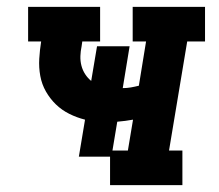

<svg xmlns="http://www.w3.org/2000/svg" viewBox="-20 -540 640 560"><path d="M301 0V-83H210L228 -191Q204 -197 182 -208Q160 -219 143 -235.5Q126 -252 114 -273Q102 -294 97.5 -318.5Q93 -343 94.5 -368.5Q96 -394 100 -419H62V-520H272V-419H220L218 -405Q215 -391 214.5 -376.5Q214 -362 217.5 -348.5Q221 -335 228.5 -323.5Q236 -312 246 -304L263 -405H358L338 -283Q350 -283 361.5 -285Q373 -287 385 -290L406 -419H367V-520H578V-419H526L473 -101H512V0ZM308 -101H353L368 -191Q357 -189 345.5 -187.5Q334 -186 322 -185Z"/></svg>

Font: Iosevka Etoile Oblique
Style: Bold
Weight: 700
Italic angle: -9°
Designer: Belleve Invis
Foundry: Belleve Invis
Version: Version 15.5.2; ttfautohint (v1.8.4)